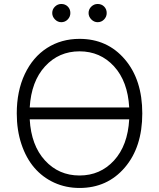

<svg xmlns="http://www.w3.org/2000/svg" viewBox="-20 -932 796 962"><path d="M287.1 -820.8Q269 -820.8 255.4 -834.7Q241.7 -848.6 241.7 -866.7Q241.7 -885.7 255.4 -898.9Q269 -912.1 287.1 -912.1Q306.6 -912.1 319.6 -899.2Q332.5 -886.2 332.5 -866.7Q332.5 -848.1 319.3 -834.5Q306.2 -820.8 287.1 -820.8ZM469.2 -820.8Q451.2 -820.8 437.5 -834.7Q423.8 -848.6 423.8 -866.7Q423.8 -885.7 437.5 -898.9Q451.2 -912.1 469.2 -912.1Q488.8 -912.1 501.7 -899.2Q514.6 -886.2 514.6 -866.7Q514.6 -848.1 501.5 -834.5Q488.3 -820.8 469.2 -820.8ZM378.4 9.8Q310.1 9.8 251.7 -16.8Q193.4 -43.5 152.1 -91.6Q110.8 -139.6 87.4 -209.7Q64 -279.8 64 -363.8Q64 -475.6 104.2 -560.8Q144.5 -646 215.8 -691.7Q287.1 -737.3 378.4 -737.3Q517.6 -737.3 605.2 -635Q692.9 -532.7 692.9 -363.8Q692.9 -194.8 605.2 -92.5Q517.6 9.8 378.4 9.8ZM627.4 -393.6Q620.1 -524.4 551.3 -599.6Q482.4 -674.8 378.4 -674.8Q274.9 -674.8 205.8 -599.6Q136.7 -524.4 128.9 -393.6ZM627.4 -334H128.9Q136.2 -203.6 205.3 -128.2Q274.4 -52.7 378.4 -52.7Q482.4 -52.7 551.3 -127.9Q620.1 -203.1 627.4 -334Z"/></svg>

Font: Interop Light
Style: Regular
Weight: 300
Designer: Rasmus Andersson, Google, Jang Haemin
Foundry: jhaemin
Version: Version 1.007